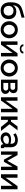

<svg xmlns="http://www.w3.org/2000/svg" viewBox="2612 -3396 794 6059"><g transform="rotate(90 3009.5 -367.0)"><path d="M319 10C491 10 585 -95 585 -246C585 -386 493 -485 348 -485C253 -485 182 -444 145 -376C157 -502 215 -558 319 -590L538 -652L534 -744L311 -682C140 -636 52 -551 52 -295C52 -99 144 10 319 10ZM319 -84C221 -84 166 -149 166 -241C166 -339 231 -396 319 -396C416 -396 473 -332 473 -241C473 -146 416 -84 319 -84Z M650 -261C650 -116 755 10 919 10C1082 10 1188 -116 1188 -261C1188 -406 1082 -532 919 -532C757 -532 650 -406 650 -261ZM919 -84C832 -84 763 -159 763 -260C763 -360 833 -438 919 -438C1006 -438 1075 -361 1075 -261C1075 -161 1006 -84 919 -84Z M1524 -593C1617 -593 1670 -642 1670 -707H1610C1604 -670 1583 -644 1524 -644C1464 -644 1439 -673 1439 -707H1379C1379 -642 1432 -593 1524 -593ZM1286 0H1389L1651 -367V0H1761V-523H1661L1396 -147V-522H1286Z M1858 -261C1858 -116 1963 10 2127 10C2290 10 2396 -116 2396 -261C2396 -406 2290 -532 2127 -532C1965 -532 1858 -406 1858 -261ZM2127 -84C2040 -84 1971 -159 1971 -260C1971 -360 2041 -438 2127 -438C2214 -438 2283 -361 2283 -261C2283 -161 2214 -84 2127 -84Z M2494 0H2765C2873 0 2944 -47 2944 -140C2944 -207 2902 -252 2842 -269C2893 -292 2921 -338 2921 -395C2921 -461 2875 -523 2774 -523H2494ZM2598 -299V-447H2748C2789 -447 2817 -415 2817 -376C2817 -335 2788 -299 2746 -299ZM2598 -76V-228H2764C2806 -228 2838 -195 2838 -152C2838 -111 2805 -76 2762 -76Z M3049 0H3152L3414 -367V0H3524V-523H3424L3159 -147V-522H3049Z M3655 0H3764V-217H3815L3987 0H4114L3901 -270L4092 -523H3970L3816 -316H3764V-523H3655Z M4158 -153C4158 -61 4233 10 4338 10C4410 10 4486 -23 4532 -82L4535 -52C4539 -22 4562 5 4609 5C4620 5 4635 4 4656 0V-88C4635 -89 4627 -99 4627 -124V-319C4627 -455 4541 -532 4401 -532C4324 -532 4255 -509 4186 -463L4223 -389C4281 -427 4331 -448 4389 -448C4471 -448 4517 -404 4517 -331V-298C4479 -312 4427 -319 4381 -319C4249 -319 4158 -253 4158 -153ZM4491 -121C4463 -92 4416 -71 4369 -71C4299 -71 4262 -116 4262 -162C4262 -217 4317 -252 4397 -252C4436 -252 4480 -244 4517 -230V-170C4517 -157 4507 -137 4491 -121Z M4760 0H4864V-368L5019 -93H5088L5242 -368V0H5347V-523H5235L5054 -200L4874 -523H4760Z M5479 0H5582L5844 -367V0H5954V-523H5854L5589 -147V-522H5479Z"/></g></svg>

Font: FIGSv2-sans-serif SemiBold
Style: Regular
Weight: 600
Designer: Matt McInerney, Pablo Impallari, Rodrigo Fuenzalida,Mirko Velimirovic
Foundry: Matt McInerney, Pablo Impallari, Rodrigo Fuenzalida
Version: Version 4.021;hotconv 1.0.109;makeotfexe 2.5.65596